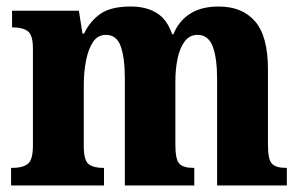

<svg xmlns="http://www.w3.org/2000/svg" viewBox="-20 -569 921 589"><path d="M14 0V-54H19Q49 -54 65 -66Q81 -78 81 -123V-420Q81 -462 65 -473.5Q49 -485 20 -485H17V-536H222L233 -466H238Q256 -504 288 -526.5Q320 -549 381 -549Q429 -549 461 -529Q493 -509 508 -464H512Q528 -504 562.5 -526.5Q597 -549 651 -549Q723 -549 762.5 -503.5Q802 -458 802 -356V-125Q802 -79 814.5 -66.5Q827 -54 857 -54H860V0H646V-327Q646 -391 632.5 -426.5Q619 -462 586 -462Q562 -462 547 -442.5Q532 -423 525 -390.5Q518 -358 518 -320V-125Q518 -79 530.5 -66.5Q543 -54 573 -54H576V0H363V-327Q363 -391 350.5 -426.5Q338 -462 305 -462Q280 -462 265.5 -440.5Q251 -419 244 -383.5Q237 -348 237 -308V-120Q237 -77 252 -65.5Q267 -54 296 -54H299V0Z"/></svg>

Font: Noto Serif Ethiopic Condensed ExtraBold
Style: Regular
Weight: 800
Width: 3
Designer: Monotype Design Team
Foundry: Monotype Imaging Inc.
Version: Version 2.102; ttfautohint (v1.8.4.7-5d5b)